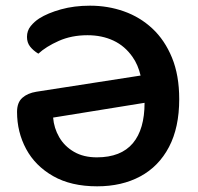

<svg xmlns="http://www.w3.org/2000/svg" viewBox="-20 -641 697 676"><path d="M475 -375Q466 -413 447 -440Q420 -479 379.5 -498Q339 -517 288 -517Q232 -517 187 -497Q142 -477 115 -452Q97 -463 86 -477Q75 -491 75 -511Q75 -533 88 -549Q101 -565 118 -576Q148 -595 194.5 -608Q241 -621 297 -621Q360 -621 416.5 -601Q473 -581 516.5 -540.5Q560 -500 585.5 -438Q611 -376 611 -292Q611 -192 575 -123.5Q539 -55 474 -20Q409 15 322 15Q230 15 167 -21Q104 -57 72 -116.5Q40 -176 40 -247Q40 -280 58.5 -296.5Q77 -313 108 -318ZM167 -227Q170 -190 188.5 -158Q207 -126 240.5 -106.5Q274 -87 321 -87Q406 -87 448 -137Q489 -186 489 -279Z"/></svg>

Font: Baloo Bhaijaan 2 SemiBold
Style: Regular
Weight: 600
Designer: Sanskriti Dholi, Noopur Datye and Ek Type
Foundry: Ek Type
Version: Version 1.700